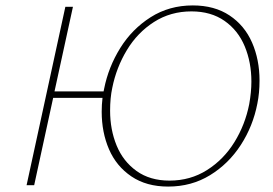

<svg xmlns="http://www.w3.org/2000/svg" viewBox="-20 -683 1008 708"><path d="M937 -386Q937 -340 929 -301Q913 -218 868 -148.5Q823 -79 754.5 -37Q686 5 600 5Q520 5 464.5 -32.5Q409 -70 382 -132.5Q355 -195 355 -271Q355 -297 358 -322H176L106 0H78L221 -658H249L181 -346H362L364 -356Q380 -436 423.5 -506Q467 -576 535.5 -619.5Q604 -663 691 -663Q771 -663 826.5 -626Q882 -589 909.5 -526Q937 -463 937 -386ZM907 -382Q907 -453 882.5 -512Q858 -571 808 -606Q758 -641 686 -641Q609 -641 548 -602Q487 -563 448 -498.5Q409 -434 394 -359Q386 -322 386 -275Q386 -205 410 -146.5Q434 -88 483.5 -52.5Q533 -17 605 -17Q682 -17 743.5 -56Q805 -95 844.5 -159Q884 -223 899 -299Q907 -344 907 -382Z"/></svg>

Font: Ysabeau Infant Extralight
Style: Italic
Weight: 200
Italic angle: -12°
Designer: Christian Thalmann (Catharsis Fonts)
Version: Version 0.003